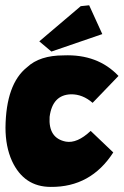

<svg xmlns="http://www.w3.org/2000/svg" viewBox="-20 -714 474 735"><path d="M223.6 -502Q354 -507.3 433.6 -423.3L334.5 -320.3Q296.4 -353.5 252 -353Q180.7 -351.1 169.9 -266.6Q164.6 -185.1 231.9 -171.9Q275.4 -164.1 327.1 -212.9L413.6 -130.4Q327.6 2.9 174.3 1.5Q71.8 1.5 25.9 -97.7Q1 -152.8 1 -225.6Q2.9 -392.6 83.5 -456.5Q131.8 -502 223.6 -502ZM289.1 -690.4 321.3 -693.8 371.6 -583.5 176.8 -516.6 130.4 -555.7Z"/></svg>

Font: Lapsus Pro (theguybrush.com)
Style: Bold
Weight: 700
Designer: Jose Roses
Version: Version 1.00 February 9, 2018, initial release